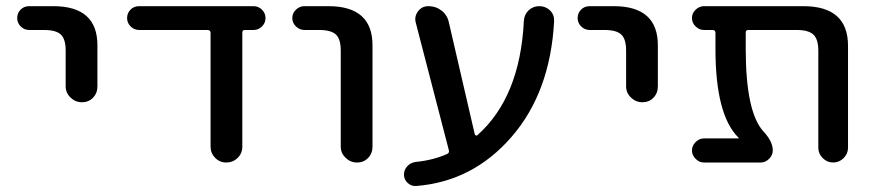

<svg xmlns="http://www.w3.org/2000/svg" viewBox="-20 -540 2904 638"><path d="M77.1 -440.4Q60.5 -440.4 48.8 -452.1Q37.1 -463.9 37.1 -480Q37.1 -496.1 48.3 -507.8Q59.6 -519.5 77.1 -519.5H157.2Q304.7 -519.5 303.7 -387.7V-252.9Q303.7 -230.5 289.1 -215.3Q274.4 -200.2 252.4 -200.2Q230.5 -200.2 214.4 -215.8Q198.2 -231.4 198.2 -252.9V-372.1Q198.2 -410.2 182.1 -425.3Q166 -440.4 126 -440.4Z M442.4 -440.4Q425.8 -440.4 414.1 -452.1Q402.3 -463.9 402.3 -480Q402.3 -496.1 413.6 -507.8Q424.8 -519.5 442.4 -519.5H822.3Q838.9 -519.5 850.6 -507.8Q862.3 -496.1 862.3 -480Q862.3 -463.9 850.6 -452.1Q838.9 -440.4 822.3 -440.4H793Q785.2 -440.4 785.2 -430.7V-52.7Q785.2 -30.3 769.5 -15.1Q753.9 0 731.9 0Q710 0 694.8 -15.6Q679.7 -31.2 679.7 -52.7V-430.7Q679.7 -439.5 669.9 -440.4Z M991.2 -440.4Q975.6 -440.4 963.4 -452.1Q951.2 -463.9 951.2 -480Q951.2 -496.1 963.4 -507.8Q975.6 -519.5 991.2 -519.5H1071.3Q1218.8 -519.5 1217.8 -387.7V-52.7Q1217.8 -30.3 1203.1 -15.1Q1188.5 0 1166.5 0Q1144.5 0 1128.4 -15.6Q1112.3 -31.2 1112.3 -52.7V-372.1Q1112.3 -410.2 1096.2 -425.3Q1080.1 -440.4 1040 -440.4Z M1362.3 78.1Q1346.7 79.1 1334.5 67.9Q1322.3 56.6 1322.3 40Q1322.3 24.4 1333.5 12.2Q1344.7 0 1362.3 -2Q1419.9 -7.8 1465.8 -28.3Q1473.6 -32.2 1471.7 -40L1361.3 -465.8Q1356.4 -485.4 1369.1 -502.4Q1381.8 -519.5 1403.3 -519.5Q1428.7 -519.5 1447.8 -504.4Q1466.8 -489.3 1471.7 -464.8L1557.6 -93.8Q1558.6 -90.8 1561.5 -89.8Q1564.5 -88.9 1566.4 -90.8Q1708 -216.8 1720.7 -469.7Q1721.7 -491.2 1736.3 -505.4Q1751 -519.5 1772 -519.5Q1793 -519.5 1807.6 -505.4Q1822.3 -491.2 1821.3 -469.7Q1808.6 -233.4 1679.7 -85Q1550.8 63.5 1362.3 78.1Z M1939.5 -440.4Q1922.9 -440.4 1911.1 -452.1Q1899.4 -463.9 1899.4 -480Q1899.4 -496.1 1910.6 -507.8Q1921.9 -519.5 1939.5 -519.5H2019.5Q2167 -519.5 2166 -387.7V-252.9Q2166 -230.5 2151.4 -215.3Q2136.7 -200.2 2114.7 -200.2Q2092.8 -200.2 2076.7 -215.8Q2060.5 -231.4 2060.5 -252.9V-372.1Q2060.5 -410.2 2044.4 -425.3Q2028.3 -440.4 1988.3 -440.4Z M2433.6 -80.1Q2434.6 -80.1 2434.6 -81.1Q2434.6 -82 2433.6 -83Q2357.4 -158.2 2357.4 -377.9V-430.7Q2357.4 -439.5 2348.6 -440.4H2319.3Q2303.7 -440.4 2291.5 -452.1Q2279.3 -463.9 2279.3 -480Q2279.3 -496.1 2291.5 -507.8Q2303.7 -519.5 2319.3 -519.5H2649.4Q2797.9 -519.5 2797.9 -387.7V-48.8Q2797.9 -29.3 2783.2 -14.6Q2768.6 0 2748.5 0Q2728.5 0 2713.9 -14.6Q2699.2 -29.3 2699.2 -48.8V-372.1Q2699.2 -409.2 2683.1 -424.8Q2667 -440.4 2627 -440.4H2465.8Q2458 -440.4 2458 -430.7V-377.9Q2458 -168 2516.6 -103.5Q2547.9 -70.3 2547.9 -40Q2547.9 -24.4 2535.6 -12.2Q2523.4 0 2507.8 0H2319.3Q2303.7 0 2291.5 -12.2Q2279.3 -24.4 2279.3 -40Q2279.3 -55.7 2291.5 -67.9Q2303.7 -80.1 2319.3 -80.1Z"/></svg>

Font: Rounded Mgen+ 2p medium
Style: Regular
Weight: 500
Designer: [Source Han Sans]
Ryoko NISHIZUKA  (kana & ideographs); Paul D. Hunt (Latin, Greek & Cyrillic); Wenlong ZHANG  (bopomofo
Version: Version 1.059.20150602